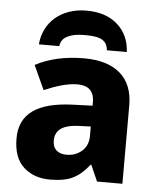

<svg xmlns="http://www.w3.org/2000/svg" viewBox="-55 -827 723 884"><g transform="rotate(5 306.5 -385.0)"><path d="M309.1 -779.8C192.9 -779.8 111.8 -708.5 104 -606H198.2C200.2 -623 207 -636.2 219.2 -645C243.2 -662.6 278.8 -667 308.1 -667C364.7 -667 414.1 -662.6 418 -606H510.3C507.8 -658.7 488.3 -700.7 452.6 -732.4C417 -764.2 369.1 -779.8 309.1 -779.8ZM317.9 -560.1C230 -560.1 153.3 -542.5 92.8 -509.8L144 -397.9C197.3 -420.9 250.5 -438 297.9 -438C346.2 -438 375 -415 375 -361.8V-346.2L280.8 -342.8C122.6 -336.4 39.1 -281.7 39.1 -166C39.1 -106 55.2 -62 86.9 -33.2C118.7 -4.4 159.2 9.8 208 9.8C253.4 9.8 289.1 3.4 314.9 -9.8C340.8 -22.5 365.7 -43.9 389.2 -74.2H393.1L425.8 0H543V-363.8C543 -492.2 460.4 -560.1 317.9 -560.1ZM375 -250V-206.1C375 -176.8 365.2 -153.8 346.2 -136.7C326.7 -119.6 302.7 -110.8 274.9 -110.8C237.8 -110.8 210.9 -128.9 210.9 -169.9C210.9 -216.8 240.2 -245.6 324.2 -248Z"/></g></svg>

Font: Noto Reveo Sans
Style: Regular
Weight: 800
Designer: Monotype Design Team
Foundry: Monotype Imaging Inc.
Version: Version 2.007